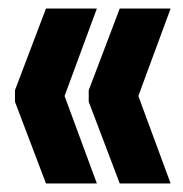

<svg xmlns="http://www.w3.org/2000/svg" viewBox="-20 -475 429 449"><path d="M303.5 -250.5 379 -46H260L187.5 -237V-264L260 -455H379ZM131 -250.5 206.5 -46H87.5L15 -237V-264L87.5 -455H206.5Z"/></svg>

Font: Anek Latin Condensed
Style: Bold
Weight: 700
Width: 3
Designer: Yesha Goshar
Foundry: Ek Type
Version: Version 1.003